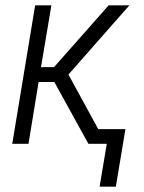

<svg xmlns="http://www.w3.org/2000/svg" viewBox="-20 -540 540 721"><path d="M354 161 381 0H312L184 -232H125L87 0H26L112 -520H173L134 -288H183L388 -520H466L413 -460L237 -260L349 -55H451L415 161Z"/></svg>

Font: Iosevka SS18 Light
Style: Italic
Weight: 300
Italic angle: -9°
Monospace: yes
Designer: Belleve Invis
Foundry: Belleve Invis
Version: Version 25.1.1; ttfautohint (v1.8.4)